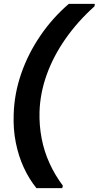

<svg xmlns="http://www.w3.org/2000/svg" viewBox="-20 -831 512 996"><path d="M169 145Q131 98 103.5 38.5Q76 -21 62 -91Q48 -161 51 -238Q54 -345 90 -449Q126 -553 189.5 -646Q253 -739 337 -811H472L470 -798Q383 -720 320 -630Q257 -540 222.5 -444Q188 -348 185 -251Q183 -181 196 -113Q209 -45 237.5 17Q266 79 306 132L303 145Z"/></svg>

Font: DM Sans 17pt
Style: Bold Italic
Weight: 700
Italic angle: -10°
Version: Version 4.004;gftools[0.9.30]